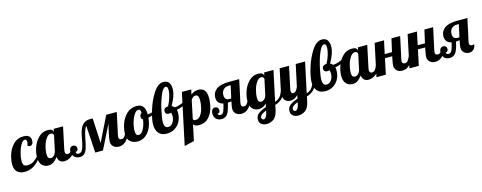

<svg xmlns="http://www.w3.org/2000/svg" viewBox="-46 -1677 7161 2852"><g transform="rotate(-15 3534.5 -250.5)"><path d="M28 -32.5C55.3 -6.8 93.7 6 143 6C252.3 6 344 -55.7 418 -179H384C353.3 -145 325.2 -119.7 299.5 -103C273.8 -86.3 243 -78 207 -78C181.7 -78 163.3 -83.8 152 -95.5C140.7 -107.2 135 -129.3 135 -162C135 -199.3 141.3 -241.3 154 -288C166.7 -334.7 183 -374.3 203 -407C223 -439.7 243 -456 263 -456C272.3 -456 279.3 -452.3 284 -445C288.7 -437.7 291 -427.7 291 -415C291 -397.7 287 -378 279 -356C291 -348 302.7 -344 314 -344C329.3 -344 342 -350.3 352 -363C362 -375.7 367 -393.7 367 -417C367 -443.7 358.5 -465.7 341.5 -483C324.5 -500.3 296 -509 256 -509C194 -509 142.8 -488.8 102.5 -448.5C62.2 -408.2 32.8 -360.3 14.5 -305C-3.8 -249.7 -13 -199 -13 -153C-13 -98.3 0.7 -58.2 28 -32.5Z M409 -33C434.3 -7 466 6 504 6C536.7 6 564.8 -2.5 588.5 -19.5C612.2 -36.5 633.7 -58.7 653 -86C656.3 -56 666.5 -33.2 683.5 -17.5C700.5 -1.8 723 6 751 6C787.7 6 824.2 -6.8 860.5 -32.5C896.8 -58.2 927.3 -107 952 -179H910C902 -151 891.2 -128.3 877.5 -111C863.8 -93.7 847.7 -85 829 -85C801.7 -85 788 -99.3 788 -128C788 -139.3 789.3 -150 792 -160L864 -500H720L709 -447V-454C709 -469.3 702.3 -481.7 689 -491C675.7 -500.3 655.3 -505 628 -505C574 -505 527.5 -486.2 488.5 -448.5C449.5 -410.8 420.2 -364.8 400.5 -310.5C380.8 -256.2 371 -204.3 371 -155C371 -99.7 383.7 -59 409 -33ZM618.5 -114.5C602.2 -98.8 585.7 -91 569 -91C555 -91 543.2 -95.7 533.5 -105C523.8 -114.3 519 -135.7 519 -169C519 -202.3 525 -240.8 537 -284.5C549 -328.2 565.7 -365.5 587 -396.5C608.3 -427.5 632.3 -443 659 -443C673 -443 683.3 -438.8 690 -430.5C696.7 -422.2 700 -413.7 700 -405L652 -179C646 -151.7 634.8 -130.2 618.5 -114.5Z M1779 -179H1737C1722.3 -145.7 1709.3 -122.7 1698 -110C1686.7 -97.3 1671.7 -91 1653 -91C1626.3 -91 1613 -105 1613 -133C1613 -141 1615.3 -155.7 1620 -177C1624.7 -198.3 1630.3 -223.3 1637 -252L1690 -500H1528L1339 -116L1320 -500H1275C1227 -500 1188.2 -483.2 1158.5 -449.5C1128.8 -415.8 1106.7 -356.7 1092 -272C1081.3 -212.7 1071.5 -167.3 1062.5 -136C1053.5 -104.7 1043 -82.2 1031 -68.5C1019 -54.8 1003.7 -48 985 -48C959 -48 946 -60.7 946 -86C956.7 -84.7 966 -88.2 974 -96.5C982 -104.8 986 -117 986 -133C986 -147 981 -159 971 -169C961 -179 948 -184 932 -184C913.3 -184 898.7 -177.2 888 -163.5C877.3 -149.8 872 -131.7 872 -109C872 -77 882.5 -49.8 903.5 -27.5C924.5 -5.2 953 6 989 6C1019.7 6 1044.2 -3.3 1062.5 -22C1080.8 -40.7 1095.2 -67.3 1105.5 -102C1115.8 -136.7 1127.3 -186.7 1140 -252C1148.7 -296.7 1157.7 -332.2 1167 -358.5C1176.3 -384.8 1187 -405 1199 -419L1226 0H1344L1525 -363L1496 -233C1482 -170.3 1475 -126 1475 -100C1475 -70 1485.2 -44.8 1505.5 -24.5C1525.8 -4.2 1555 6 1593 6C1675 6 1737 -55.7 1779 -179Z M1766 -34C1794.7 -8.7 1833.7 4 1883 4C1923.7 4 1961.3 -8.3 1996 -33C2030.7 -57.7 2059 -92.7 2081 -138C2103 -183.3 2116.7 -236.3 2122 -297C2158.7 -303 2192.5 -313.2 2223.5 -327.5C2254.5 -341.8 2279.7 -359.3 2299 -380L2290 -407C2266.7 -390.3 2240.7 -376.2 2212 -364.5C2183.3 -352.8 2158 -347 2136 -347C2130.7 -347 2127 -347.3 2125 -348V-349C2125 -455.7 2082.3 -509 1997 -509C1934.3 -509 1882.3 -488.8 1841 -448.5C1799.7 -408.2 1769.7 -360.3 1751 -305C1732.3 -249.7 1723 -199.3 1723 -154C1723 -99.3 1737.3 -59.3 1766 -34ZM1971 -113.5C1955 -95.2 1939 -86 1923 -86C1903.7 -86 1890.3 -91.5 1883 -102.5C1875.7 -113.5 1872 -135 1872 -167C1872 -201 1878.3 -240.3 1891 -285C1903.7 -329.7 1920.3 -368 1941 -400C1961.7 -432 1983 -448 2005 -448C2018.3 -448 2027.7 -443.8 2033 -435.5C2038.3 -427.2 2041.7 -412 2043 -390C2022.3 -381.3 2012 -363.3 2012 -336C2012 -312 2021 -298 2039 -294C2033.7 -255.3 2025 -220.2 2013 -188.5C2001 -156.8 1987 -131.8 1971 -113.5Z M2203.5 -45C2231.2 -12.3 2272.7 4 2328 4C2376 4 2418 -7.7 2454 -31C2490 -54.3 2517.7 -85.3 2537 -124C2556.3 -162.7 2566 -204.3 2566 -249C2566 -269.7 2564.3 -286.3 2561 -299C2596.3 -305 2628.8 -315.2 2658.5 -329.5C2688.2 -343.8 2712 -360.7 2730 -380L2721 -407C2697 -390.3 2667.8 -375.7 2633.5 -363C2599.2 -350.3 2567.3 -344 2538 -344C2526.7 -357.3 2514 -367.3 2500 -374C2554.7 -469.3 2582 -549.3 2582 -614C2582 -705.3 2545.3 -751 2472 -751C2417.3 -751 2366.3 -715.3 2319 -644C2271.7 -572.7 2233.7 -490.2 2205 -396.5C2176.3 -302.8 2162 -229.3 2162 -176C2162 -121.3 2175.8 -77.7 2203.5 -45ZM2426.5 -107C2410.8 -93 2392.7 -86 2372 -86C2331.3 -86 2311 -115 2311 -173C2311 -211.7 2320 -272.3 2338 -355C2356 -437.7 2378.5 -511.3 2405.5 -576C2432.5 -640.7 2459 -673 2485 -673C2497 -673 2505.5 -668.8 2510.5 -660.5C2515.5 -652.2 2518 -638 2518 -618C2518 -583.3 2511.2 -544.5 2497.5 -501.5C2483.8 -458.5 2467.3 -419.3 2448 -384C2426 -382.7 2408.8 -377.3 2396.5 -368C2384.2 -358.7 2378 -344 2378 -324C2378 -308.7 2382.7 -296.7 2392 -288C2401.3 -279.3 2414 -275 2430 -275C2438.7 -275 2445.7 -275.5 2451 -276.5C2456.3 -277.5 2461.3 -279 2466 -281C2472 -269 2475 -250.7 2475 -226C2475 -203.3 2470.8 -181.3 2462.5 -160C2454.2 -138.7 2442.2 -121 2426.5 -107Z M2701 -537 2534 250 2685 214 2737 -30C2751 -6 2779.3 6 2822 6C2882 6 2930.3 -12.8 2967 -50.5C3003.7 -88.2 3029.7 -133.8 3045 -187.5C3060.3 -241.2 3068 -294.3 3068 -347C3068 -403 3057 -443.3 3035 -468C3013 -492.7 2983.3 -505 2946 -505C2901.3 -505 2862.3 -490.7 2829 -462L2845 -537ZM2870.5 -126C2849.5 -96 2823 -81 2791 -81C2771 -81 2758.3 -88.7 2753 -104L2812 -384C2821.3 -399.3 2832.2 -411.3 2844.5 -420C2856.8 -428.7 2869 -433 2881 -433C2914.3 -433 2931 -405.3 2931 -350C2931 -314 2926.2 -275.2 2916.5 -233.5C2906.8 -191.8 2891.5 -156 2870.5 -126Z M3084 -26.5C3103.3 -4.8 3131 6 3167 6C3197 6 3221.3 -1.8 3240 -17.5C3258.7 -33.2 3273.7 -55.7 3285 -85C3296.3 -114.3 3308 -154.7 3320 -206C3339.3 -206 3358 -208 3376 -212C3364 -156.7 3358 -119.3 3358 -100C3358 -70 3368.2 -44.8 3388.5 -24.5C3408.8 -4.2 3438 6 3476 6C3558 6 3620 -55.7 3662 -179H3620C3605.3 -145.7 3592.3 -122.7 3581 -110C3569.7 -97.3 3554.7 -91 3536 -91C3509.3 -91 3496 -105 3496 -133C3496 -141 3498.3 -155.7 3503 -177C3507.7 -198.3 3513.3 -223.3 3520 -252L3573 -500H3421C3328.3 -500 3261.3 -484 3220 -452C3178.7 -420 3158 -378.3 3158 -327C3158 -294.3 3166.5 -268.3 3183.5 -249C3200.5 -229.7 3223.7 -217 3253 -211C3241 -156.3 3229.2 -117 3217.5 -93C3205.8 -69 3189.3 -57 3168 -57C3154.7 -57 3145 -60.2 3139 -66.5C3133 -72.8 3129.7 -80.3 3129 -89C3140.3 -87.7 3149.8 -91 3157.5 -99C3165.2 -107 3169 -119 3169 -135C3169 -150.3 3164.2 -162.8 3154.5 -172.5C3144.8 -182.2 3132.3 -187 3117 -187C3097.7 -187 3082.5 -179.7 3071.5 -165C3060.5 -150.3 3055 -131 3055 -107C3055 -75 3064.7 -48.2 3084 -26.5ZM3369 -253H3356C3308 -253 3284 -278.7 3284 -330C3284 -365.3 3294.2 -393.5 3314.5 -414.5C3334.8 -435.5 3364.3 -446 3403 -446H3427L3385 -255C3381.7 -253.7 3376.3 -253 3369 -253Z M3717 225C3738.3 241.7 3765 250 3797 250C3838.3 250 3875.3 237.8 3908 213.5C3940.7 189.2 3963.7 144.7 3977 80L3992 8C4030.7 -2 4065.3 -20.8 4096 -48.5C4126.7 -76.2 4151 -119.7 4169 -179H4127C4113.7 -137 4097.3 -105.3 4078 -84C4058.7 -62.7 4033 -46.7 4001 -36L4100 -500H3956L3945 -448V-454C3945 -469.3 3938.3 -481.7 3925 -491C3911.7 -500.3 3891.3 -505 3864 -505C3810 -505 3763.5 -486.2 3724.5 -448.5C3685.5 -410.8 3656.2 -364.8 3636.5 -310.5C3616.8 -256.2 3607 -204.3 3607 -155C3607 -99.7 3619.7 -59 3645 -33C3670.3 -7 3702 6 3740 6C3786 6 3826 -12.3 3860 -49L3848 4C3800.7 19.3 3761.7 38.5 3731 61.5C3700.3 84.5 3685 115 3685 153C3685 184.3 3695.7 208.3 3717 225ZM3852 -112C3836 -98 3820.3 -91 3805 -91C3791 -91 3779.2 -95.7 3769.5 -105C3759.8 -114.3 3755 -135.7 3755 -169C3755 -202.3 3761 -240.8 3773 -284.5C3785 -328.2 3801.7 -365.5 3823 -396.5C3844.3 -427.5 3868.3 -443 3895 -443C3909 -443 3919.3 -438.8 3926 -430.5C3932.7 -422.2 3936 -414 3936 -406L3885 -169C3879 -145 3868 -126 3852 -112ZM3807 149C3796.3 164.3 3785.3 172 3774 172C3763.3 172 3755 168.7 3749 162C3743 155.3 3740 147.7 3740 139C3740 106.3 3772.7 78 3838 54L3832 83C3826 111.7 3817.7 133.7 3807 149Z M4203 225C4224.3 241.7 4251 250 4283 250C4324.3 250 4361.3 237.8 4394 213.5C4426.7 189.2 4449.7 144.7 4463 80L4478 8C4516.7 -2 4551.3 -20.8 4582 -48.5C4612.7 -76.2 4637 -119.7 4655 -179H4613C4599.7 -137 4583.3 -105.3 4564 -84C4544.7 -62.7 4519 -46.7 4487 -36L4586 -500H4442L4372 -173C4364 -148.3 4353.3 -128.5 4340 -113.5C4326.7 -98.5 4311.3 -91 4294 -91C4274 -91 4264 -105.7 4264 -135C4264 -143.7 4265 -152 4267 -160L4339 -500H4195L4127 -179C4121.7 -152.3 4119 -130.7 4119 -114C4119 -74 4128.8 -44 4148.5 -24C4168.2 -4 4194 6 4226 6C4246.7 6 4267 2 4287 -6C4307 -14 4326.7 -28.7 4346 -50L4334 4C4286.7 19.3 4247.7 38.5 4217 61.5C4186.3 84.5 4171 115 4171 153C4171 184.3 4181.7 208.3 4203 225ZM4293 149C4282.3 164.3 4271.3 172 4260 172C4249.3 172 4241 168.7 4235 162C4229 155.3 4226 147.7 4226 139C4226 106.3 4258.7 78 4324 54L4318 83C4312 111.7 4303.7 133.7 4293 149Z M4640.5 -45C4668.2 -12.3 4709.7 4 4765 4C4813 4 4855 -7.7 4891 -31C4927 -54.3 4954.7 -85.3 4974 -124C4993.3 -162.7 5003 -204.3 5003 -249C5003 -269.7 5001.3 -286.3 4998 -299C5033.3 -305 5065.8 -315.2 5095.5 -329.5C5125.2 -343.8 5149 -360.7 5167 -380L5158 -407C5134 -390.3 5104.8 -375.7 5070.5 -363C5036.2 -350.3 5004.3 -344 4975 -344C4963.7 -357.3 4951 -367.3 4937 -374C4991.7 -469.3 5019 -549.3 5019 -614C5019 -705.3 4982.3 -751 4909 -751C4854.3 -751 4803.3 -715.3 4756 -644C4708.7 -572.7 4670.7 -490.2 4642 -396.5C4613.3 -302.8 4599 -229.3 4599 -176C4599 -121.3 4612.8 -77.7 4640.5 -45ZM4863.5 -107C4847.8 -93 4829.7 -86 4809 -86C4768.3 -86 4748 -115 4748 -173C4748 -211.7 4757 -272.3 4775 -355C4793 -437.7 4815.5 -511.3 4842.5 -576C4869.5 -640.7 4896 -673 4922 -673C4934 -673 4942.5 -668.8 4947.5 -660.5C4952.5 -652.2 4955 -638 4955 -618C4955 -583.3 4948.2 -544.5 4934.5 -501.5C4920.8 -458.5 4904.3 -419.3 4885 -384C4863 -382.7 4845.8 -377.3 4833.5 -368C4821.2 -358.7 4815 -344 4815 -324C4815 -308.7 4819.7 -296.7 4829 -288C4838.3 -279.3 4851 -275 4867 -275C4875.7 -275 4882.7 -275.5 4888 -276.5C4893.3 -277.5 4898.3 -279 4903 -281C4909 -269 4912 -250.7 4912 -226C4912 -203.3 4907.8 -181.3 4899.5 -160C4891.2 -138.7 4879.2 -121 4863.5 -107Z M5087 -33C5112.3 -7 5144 6 5182 6C5214.7 6 5242.8 -2.5 5266.5 -19.5C5290.2 -36.5 5311.7 -58.7 5331 -86C5334.3 -56 5344.5 -33.2 5361.5 -17.5C5378.5 -1.8 5401 6 5429 6C5465.7 6 5502.2 -6.8 5538.5 -32.5C5574.8 -58.2 5605.3 -107 5630 -179H5588C5580 -151 5569.2 -128.3 5555.5 -111C5541.8 -93.7 5525.7 -85 5507 -85C5479.7 -85 5466 -99.3 5466 -128C5466 -139.3 5467.3 -150 5470 -160L5542 -500H5398L5387 -447V-454C5387 -469.3 5380.3 -481.7 5367 -491C5353.7 -500.3 5333.3 -505 5306 -505C5252 -505 5205.5 -486.2 5166.5 -448.5C5127.5 -410.8 5098.2 -364.8 5078.5 -310.5C5058.8 -256.2 5049 -204.3 5049 -155C5049 -99.7 5061.7 -59 5087 -33ZM5296.5 -114.5C5280.2 -98.8 5263.7 -91 5247 -91C5233 -91 5221.2 -95.7 5211.5 -105C5201.8 -114.3 5197 -135.7 5197 -169C5197 -202.3 5203 -240.8 5215 -284.5C5227 -328.2 5243.7 -365.5 5265 -396.5C5286.3 -427.5 5310.3 -443 5337 -443C5351 -443 5361.3 -438.8 5368 -430.5C5374.7 -422.2 5378 -413.7 5378 -405L5330 -179C5324 -151.7 5312.8 -130.2 5296.5 -114.5Z M5863.5 -24.5C5883.8 -4.2 5913 6 5951 6C6033 6 6095 -55.7 6137 -179H6095C6080.3 -145.7 6067.3 -122.7 6056 -110C6044.7 -97.3 6029.7 -91 6011 -91C5984.3 -91 5971 -105 5971 -133C5971 -141 5973.3 -155.7 5978 -177C5982.7 -198.3 5988.3 -223.3 5995 -252L6048 -500H5914L5869 -300H5757L5800 -500H5656L5550 0H5694L5745 -240H5856C5840.7 -166 5833 -119.3 5833 -100C5833 -70 5843.2 -44.8 5863.5 -24.5Z M6370.5 -24.5C6390.8 -4.2 6420 6 6458 6C6540 6 6602 -55.7 6644 -179H6602C6587.3 -145.7 6574.3 -122.7 6563 -110C6551.7 -97.3 6536.7 -91 6518 -91C6491.3 -91 6478 -105 6478 -133C6478 -141 6480.3 -155.7 6485 -177C6489.7 -198.3 6495.3 -223.3 6502 -252L6555 -500H6421L6376 -300H6264L6307 -500H6163L6057 0H6201L6252 -240H6363C6347.7 -166 6340 -119.3 6340 -100C6340 -70 6350.2 -44.8 6370.5 -24.5Z M6593 -26.5C6612.3 -4.8 6640 6 6676 6C6706 6 6730.3 -1.8 6749 -17.5C6767.7 -33.2 6782.7 -55.7 6794 -85C6805.3 -114.3 6817 -154.7 6829 -206C6848.3 -206 6867 -208 6885 -212C6873 -156.7 6867 -119.3 6867 -100C6867 -70 6877.2 -44.8 6897.5 -24.5C6917.8 -4.2 6947 6 6985 6C7040.3 -1.3 7071.7 -36.7 7079 -100C7069 -94 7057.7 -91 7045 -91C7018.3 -91 7005 -105 7005 -133C7005 -141 7007.3 -155.7 7012 -177C7016.7 -198.3 7022.3 -223.3 7029 -252L7082 -500H6930C6837.3 -500 6770.3 -484 6729 -452C6687.7 -420 6667 -378.3 6667 -327C6667 -294.3 6675.5 -268.3 6692.5 -249C6709.5 -229.7 6732.7 -217 6762 -211C6750 -156.3 6738.2 -117 6726.5 -93C6714.8 -69 6698.3 -57 6677 -57C6663.7 -57 6654 -60.2 6648 -66.5C6642 -72.8 6638.7 -80.3 6638 -89C6649.3 -87.7 6658.8 -91 6666.5 -99C6674.2 -107 6678 -119 6678 -135C6678 -150.3 6673.2 -162.8 6663.5 -172.5C6653.8 -182.2 6641.3 -187 6626 -187C6606.7 -187 6591.5 -179.7 6580.5 -165C6569.5 -150.3 6564 -131 6564 -107C6564 -75 6573.7 -48.2 6593 -26.5ZM6878 -253H6865C6817 -253 6793 -278.7 6793 -330C6793 -365.3 6803.2 -393.5 6823.5 -414.5C6843.8 -435.5 6873.3 -446 6912 -446H6936L6894 -255C6890.7 -253.7 6885.3 -253 6878 -253Z"/></g></svg>

Font: DonutKreme
Style: Regular
Weight: 400
Designer: Impallari Type
Foundry: Impallari Type
Version: Version 2.100